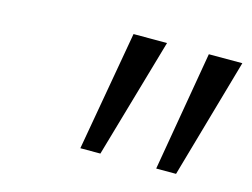

<svg xmlns="http://www.w3.org/2000/svg" viewBox="-58 -822 670 511"><g transform="rotate(15 277.0 -566.0)"><path d="M461.4 -731H553.7L459.5 -400.9H404.8ZM346.2 -731 251 -400.9H195.8L253.9 -731Z"/></g></svg>

Font: Glacial Indifference
Style: Italic
Weight: 400
Designer: Alfredo Marco Pradil
Foundry: Alfredo Marco Pradil
Version: Version 1.312